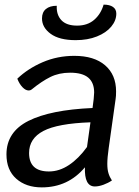

<svg xmlns="http://www.w3.org/2000/svg" viewBox="-20 -802 601 832"><path d="M451 -160Q445 -118 445 -92Q445 -68 450 -51.5Q455 -35 465 -20Q449 -9 428.5 -1.5Q408 6 391 6Q345 6 348 -77Q275 10 161 10Q93 10 50.5 -27.5Q8 -65 8 -133Q8 -230 103 -278Q198 -326 381 -334L386 -373Q388 -393 388 -401Q388 -444 362.5 -465.5Q337 -487 284 -487Q236 -487 198.5 -468.5Q161 -450 118 -415Q112 -410 104 -410Q91 -410 77.5 -424Q64 -438 55 -461Q101 -505 165 -532.5Q229 -560 302 -560Q388 -560 435.5 -519Q483 -478 483 -406Q483 -384 481 -373ZM357 -165 372 -272Q230 -267 168 -234.5Q106 -202 106 -139Q106 -59 192 -59Q237 -59 279 -87Q321 -115 357 -165ZM162 -722Q162 -749 179 -763Q196 -777 226 -777Q224 -738 246 -714.5Q268 -691 314 -691Q359 -691 388 -716Q417 -741 429 -782Q455 -782 469.5 -772Q484 -762 484 -743Q484 -713 462 -686.5Q440 -660 400 -644Q360 -628 308 -628Q237 -628 199.5 -655.5Q162 -683 162 -722Z"/></svg>

Font: Krub Medium
Style: Italic
Weight: 500
Italic angle: -8°
Designer: Ekaluck Peanpanawate
Foundry: Cadson Demak Co.,Ltd.
Version: Version 1.000; ttfautohint (v1.6)